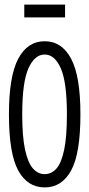

<svg xmlns="http://www.w3.org/2000/svg" viewBox="-20 -807 390 838"><path d="M175 11Q100 11 59.5 -63Q19 -137 19 -308Q19 -474 59.5 -550.5Q100 -627 175 -627Q250 -627 290.5 -550.5Q331 -474 331 -308Q331 -137 290.5 -63Q250 11 175 11ZM175 -47Q205 -47 226.5 -71.5Q248 -96 260 -153Q272 -210 272 -308Q272 -448 245.5 -508.5Q219 -569 175 -569Q131 -569 104 -508.5Q77 -448 77 -308Q77 -210 89.5 -153Q102 -96 124 -71.5Q146 -47 175 -47ZM86 -731V-787H264V-731Z"/></svg>

Font: Inconsolata ExtraCondensed
Style: Regular
Weight: 400
Width: 2
Monospace: yes
Designer: Raph Levien, Cyreal, Brenton Simpson
Foundry: Raph Levien, Cyreal, Google
Version: Version 3.001; ttfautohint (v1.8.2.53-6de2)